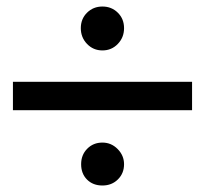

<svg xmlns="http://www.w3.org/2000/svg" viewBox="-20 -571 634 594"><path d="M249.3 -531.7Q268.6 -550.8 296.9 -550.8Q325.2 -550.8 344.5 -531.7Q363.8 -512.7 363.8 -483.9Q363.8 -455.1 344.5 -435.1Q325.2 -415 296.9 -415Q268.6 -415 249.3 -435.1Q230 -455.1 230 -483.9Q230 -512.7 249.3 -531.7ZM574.2 -317.9V-230H20V-317.9ZM296.9 -129.9Q324.2 -129.9 344 -109.9Q363.8 -89.8 363.8 -63Q363.8 -34.7 344.7 -15.9Q325.7 2.9 296.9 2.9Q267.6 2.9 249.3 -15.4Q231 -33.7 231 -63Q231 -91.8 249.8 -110.8Q268.6 -129.9 296.9 -129.9Z"/></svg>

Font: Stilu
Style: Regular
Weight: 400
Designer: Genilson Lima Santos
Foundry: Genilson Lima Santos
Version: Version 1.200;PS 001.200;hotconv 1.0.88;makeotf.lib2.5.64775